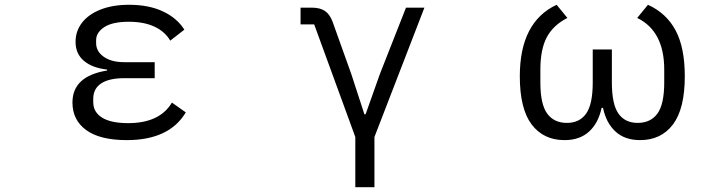

<svg xmlns="http://www.w3.org/2000/svg" viewBox="-20 -573 3040 803"><path d="M283 -144Q283 -255 428 -278V-282Q366 -289 331 -318.5Q296 -348 296 -398Q296 -443 323 -478Q350 -513 400.5 -533Q451 -553 520 -553Q602 -553 661 -525.5Q720 -498 751 -449L692 -403Q670 -441 626 -461.5Q582 -482 519 -482Q450 -482 416 -459.5Q382 -437 382 -405V-393Q382 -358 414 -335.5Q446 -313 499 -313H627V-246H499Q436 -246 403 -224Q370 -202 370 -160V-146Q370 -104 407 -81Q444 -58 516 -58Q648 -58 699 -144L757 -103Q688 13 510 13Q398 13 340.5 -29Q283 -71 283 -144Z M1466 210V0L1294 -471H1237V-541H1284Q1318 -541 1338.5 -527.5Q1359 -514 1371 -482L1449 -264L1504 -95H1509L1569 -264L1678 -541H1755L1546 0V210Z M2154 -254Q2154 -481 2308 -553L2353 -498Q2294 -468 2267 -417.5Q2240 -367 2240 -282V-228Q2240 -137 2268.5 -98Q2297 -59 2351 -59Q2404 -59 2431.5 -98Q2459 -137 2459 -228V-366H2539V-228Q2539 -137 2566.5 -98Q2594 -59 2647 -59Q2701 -59 2729.5 -98Q2758 -137 2758 -228V-282Q2758 -443 2645 -498L2690 -553Q2767 -518 2805.5 -446Q2844 -374 2844 -254Q2844 -118 2794.5 -52.5Q2745 13 2657 13Q2593 13 2554 -23Q2515 -59 2502 -122H2496Q2483 -59 2444 -23Q2405 13 2341 13Q2253 13 2203.5 -52.5Q2154 -118 2154 -254Z"/></svg>

Font: IBM Plex Sans JP
Style: Regular
Weight: 400
Designer: Mike Abbink; Paul van der Laan; Pieter van Rosmalen; Wujin Sim; Yejin Wi; Jinhee Kim; Boomi Park; Yona Kim; Kichan Ma
Foundry: Sandoll Inc.
Version: Version 1.001